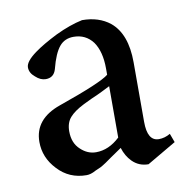

<svg xmlns="http://www.w3.org/2000/svg" viewBox="-60 -508 564 578"><g transform="rotate(-10 222.0 -219.0)"><path d="M438 -40 349 12Q320 12 300 -8Q283 -25 275 -51Q272 -49 259 -40Q245 -30 240 -27Q234 -23 223 -15Q211 -7 205 -4Q198 -1 189 3Q180 8 173 10Q166 12 160 12Q107 12 72 -26Q37 -63 37 -111Q37 -181 117 -209Q249 -255 273 -275V-294Q273 -346 252 -376Q230 -405 193 -405Q166 -405 150 -386Q133 -366 121 -319Q114 -294 89 -294Q73 -294 58 -308Q42 -321 42 -338Q42 -356 75 -380Q101 -399 145 -421Q189 -442 227 -450Q278 -450 312 -423Q358 -385 358 -298V-116Q358 -57 393 -57Q411 -57 428 -67ZM273 -83V-240Q264 -235 249 -228Q233 -220 214 -212Q195 -203 189 -200Q159 -185 145 -169Q131 -153 131 -127Q131 -91 153 -71Q174 -51 200 -51Q239 -51 273 -83Z"/></g></svg>

Font: Shafarik
Style: Regular
Weight: 400
Version: Version 1.001; ttfautohint (v1.8.4.7-5d5b)